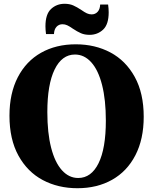

<svg xmlns="http://www.w3.org/2000/svg" viewBox="-20 -984 809 1014"><path d="M380 -750Q482 -750 563 -707Q644 -664 691.5 -578Q739 -492 739 -367Q739 -249 695 -164Q651 -79 572 -34.5Q493 10 389 10Q287 10 206 -33Q125 -76 77.5 -162Q30 -248 30 -373Q30 -491 74 -576Q118 -661 197 -705.5Q276 -750 380 -750ZM393 -44Q462 -44 500.5 -122Q539 -200 539 -347Q539 -457 519 -535.5Q499 -614 462 -655Q425 -696 376 -696Q307 -696 268.5 -617Q230 -538 230 -392Q230 -282 250 -204Q270 -126 307 -85Q344 -44 393 -44ZM554 -919Q554 -855 524.5 -827.5Q495 -800 453 -800Q427 -800 407.5 -808.5Q388 -817 364 -833Q347 -845 335 -850.5Q323 -856 310 -856Q291 -856 278.5 -842.5Q266 -829 265 -804H223Q220 -827 220 -845Q220 -909 249.5 -936.5Q279 -964 321 -964Q347 -964 366.5 -955.5Q386 -947 410 -931Q427 -919 439 -913.5Q451 -908 464 -908Q483 -908 495.5 -921.5Q508 -935 509 -960H551Q554 -938 554 -919Z"/></svg>

Font: Minipax
Style: Bold
Weight: 700
Designer: Raphaël Ronot, Igor Stepanchenko (Cyrillic)
Foundry: steppetype
Version: Version 1.002